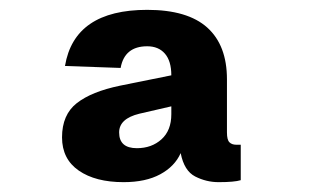

<svg xmlns="http://www.w3.org/2000/svg" viewBox="-20 -746 640 390"><path d="M231 -376Q174 -376 140 -399.5Q106 -423 106 -467Q106 -513 136 -536.5Q166 -560 224 -572L328 -593Q328 -622 315 -637Q302 -652 279 -652Q233 -652 225 -608L112 -612Q131 -726 279 -726Q361 -726 401 -690Q441 -654 441 -585V-477Q441 -462 446 -457Q451 -452 460 -452H469V-380Q456 -376 424 -376Q399 -376 376.5 -387.5Q354 -399 347 -435Q335 -408 305.5 -392Q276 -376 231 -376ZM258 -445Q288 -445 308 -463Q328 -481 328 -514V-530L263 -515Q222 -505 222 -477Q222 -445 258 -445Z"/></svg>

Font: Geist Mono
Style: Bold
Weight: 700
Monospace: yes
Designer: Basement.studio, Andrés Briganti, Mateo Zaragoza
Foundry: Basement.studio, Vercel, Andrés Briganti, Guido Ferreyra, Mateo Zaragoza
Version: Version 1.500; ttfautohint (v1.8.4.7-5d5b)